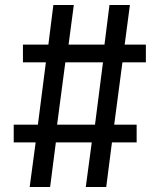

<svg xmlns="http://www.w3.org/2000/svg" viewBox="-20 -750 640 770"><path d="M99 0 123 -179H35V-250H132L164 -500H72V-571H174L194 -730H276L255 -571H399L419 -730H501L480 -571H565V-500H471L438 -250H528V-179H429L406 0H324L348 -179H204L181 0ZM209 -250H361L393 -500H242Z"/></svg>

Font: M PLUS Code Latin 60
Style: Regular
Weight: 400
Width: 7
Monospace: yes
Designer: Coji Morishita
Foundry: UNDERFOREST DESIGN
Version: Version 1.005; ttfautohint (v1.8.3)